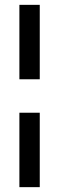

<svg xmlns="http://www.w3.org/2000/svg" viewBox="-20 -621 244 792"><path d="M60 -294V-601H144V-294ZM60 151V-156H144V151Z"/></svg>

Font: Darker Grotesque Light SemiBold
Style: Regular
Weight: 600
Version: Version 1.000;gftools[0.9.28]